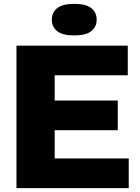

<svg xmlns="http://www.w3.org/2000/svg" viewBox="-20 -977 728 997"><path d="M65.5 0V-740H643.5V-586H264V-455H591.5V-301H264V-154H648.5V0ZM365.5 -793Q305 -793 277 -815.2Q249 -837.5 249 -875Q249 -912.5 277 -934.8Q305 -957 365.5 -957Q426 -957 454 -934.8Q482 -912.5 482 -875Q482 -837.5 454 -815.2Q426 -793 365.5 -793Z"/></svg>

Font: Encode Sans SemiExpanded SemiExpanded ExtraBold
Style: Regular
Weight: 800
Width: 6
Designer: Multiple Designers
Foundry: Impallari Type
Version: Version 3.000; ttfautohint (v1.8.3) -l 8 -r 50 -G 200 -x 14 